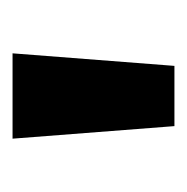

<svg xmlns="http://www.w3.org/2000/svg" viewBox="-16 -738 298 306"><g transform="rotate(-90 133.0 -585.0)"><path d="M201 -714H65L85 -456H181Z"/></g></svg>

Font: Noto Sans Bassa Vah
Style: Bold
Weight: 700
Designer: Monotype Design Team
Foundry: Monotype Imaging Inc.
Version: Version 2.002